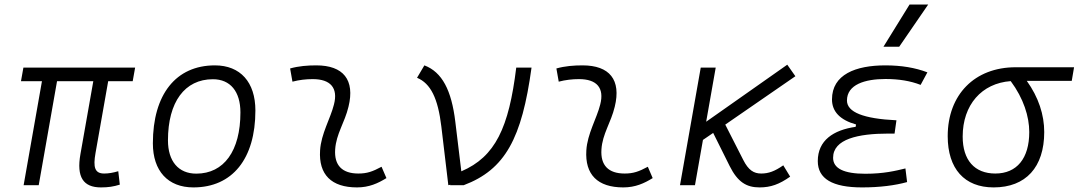

<svg xmlns="http://www.w3.org/2000/svg" viewBox="-20 -815 4747 845"><path d="M424.3 9.8C456.5 9.8 479.5 6.3 507.3 -2.4L500.5 -61.5C477.5 -54.7 458 -51.3 438.5 -51.3C397 -51.3 389.2 -78.6 400.4 -141.6L456.1 -457.5H564L574.7 -517.6H83L72.3 -457.5H164.6L84 0H150.4L231 -457.5H390.6L334 -136.7C315.9 -35.2 346.7 9.8 424.3 9.8Z M831.1 9.8C1002.4 9.8 1104 -115.7 1104 -328.6C1104 -453.6 1037.6 -527.3 925.8 -527.3C754.4 -527.3 652.8 -399.9 652.8 -184.1C652.8 -62.5 719.2 9.8 831.1 9.8ZM843.8 -50.8C765.1 -50.8 719.2 -105.5 719.2 -197.3C719.2 -366.2 793 -466.3 917 -466.3C993.7 -466.3 1038.1 -412.1 1038.1 -320.3C1038.1 -150.9 965.8 -50.8 843.8 -50.8Z M1659.2 -81.1C1619.1 -59.6 1595.2 -51.3 1557.1 -51.3C1485.8 -51.3 1450.2 -87.4 1455.1 -157.7C1459.5 -225.6 1497.1 -275.4 1513.7 -345.2C1543 -463.9 1490.7 -527.3 1372.1 -527.3C1333.5 -527.3 1294.9 -524.4 1256.8 -513.7L1267.1 -455.6C1296.9 -463.4 1326.7 -466.8 1356.4 -466.8C1434.6 -466.8 1468.8 -428.2 1449.7 -355C1434.6 -293.9 1393.1 -226.1 1388.7 -153.3C1381.8 -46.4 1438.5 9.8 1551.3 9.8C1604.5 9.8 1643.6 -8.3 1680.7 -31.2Z M1953.1 0 1962.4 -2 1960.9 0H2021C2203.6 -68.8 2276.9 -206.5 2319.3 -517.6H2252C2219.7 -253.4 2160.2 -125 2010.3 -61L1983.9 -278.8C1967.3 -417.5 1925.8 -498 1847.7 -527.3L1815.4 -472.7C1875.5 -447.8 1907.7 -381.8 1922.4 -257.8Z M2831.1 -81.1C2791 -59.6 2767.1 -51.3 2729 -51.3C2657.7 -51.3 2622.1 -87.4 2627 -157.7C2631.3 -225.6 2668.9 -275.4 2685.5 -345.2C2714.8 -463.9 2662.6 -527.3 2543.9 -527.3C2505.4 -527.3 2466.8 -524.4 2428.7 -513.7L2439 -455.6C2468.8 -463.4 2498.5 -466.8 2528.3 -466.8C2606.4 -466.8 2640.6 -428.2 2621.6 -355C2606.4 -293.9 2564.9 -226.1 2560.5 -153.3C2553.7 -46.4 2610.4 9.8 2723.1 9.8C2776.4 9.8 2815.4 -8.3 2852.5 -31.2Z M2972.7 0H3038.6L3073.7 -199.2L3118.7 -230L3191.4 -84C3226.6 -13.7 3265.1 9.8 3322.8 9.8C3372.1 9.8 3409.7 -3.9 3457.5 -37.6L3427.2 -87.4C3390.1 -61.5 3362.8 -51.3 3330.1 -51.3C3297.4 -51.3 3273.9 -65.9 3251 -111.3L3171.9 -266.6L3480.5 -479.5L3444.8 -530.3L3087.9 -279.3L3129.9 -517.6H3064Z M3773.9 9.8C3852.1 9.8 3919.4 1 3972.2 -13.7L3964.8 -73.7C3920.9 -63 3869.1 -50.3 3788.1 -50.3C3693.8 -50.3 3646.5 -73.7 3646.5 -120.6C3646.5 -203.1 3756.8 -227.1 3889.6 -227.1H3917L3925.3 -285.6C3780.3 -292.5 3707.5 -321.3 3707.5 -372.6C3707.5 -442.9 3786.6 -467.3 3877 -467.3C3935.5 -467.3 3986.8 -459 4031.7 -441.4L4061.5 -496.6C4007.8 -517.1 3946.8 -527.3 3876.5 -527.3C3746.1 -527.3 3641.6 -487.3 3641.6 -377.4C3641.6 -324.2 3676.8 -287.1 3747.6 -267.1L3745.6 -256.8C3647.9 -242.7 3579.1 -197.3 3579.1 -106C3579.1 -28.3 3643.6 9.8 3773.9 9.8ZM3868.2 -609.4H3937.5L4064.9 -794.9H3982.9Z M4353 9.8C4494.6 9.8 4575.7 -79.1 4575.7 -233.9C4575.7 -309.6 4550.8 -386.7 4499 -459H4696.8L4707 -519H4449.7C4269.5 -519 4150.9 -398.4 4150.9 -215.8C4150.9 -72.3 4224.6 9.8 4353 9.8ZM4428.2 -458C4484.9 -381.8 4509.8 -301.8 4509.8 -233.9C4509.8 -117.7 4455.1 -51.3 4360.4 -51.3C4269 -51.3 4216.8 -110.4 4216.8 -213.9C4216.8 -353.5 4300.3 -448.7 4428.2 -458Z"/></svg>

Font: Cascadia Mono NF Light
Style: Italic
Weight: 300
Italic angle: -10°
Monospace: yes
Designer: Aaron Bell
Foundry: Saja Typeworks
Version: Version 2404.023